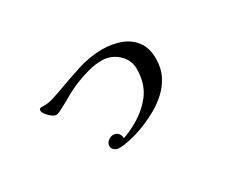

<svg xmlns="http://www.w3.org/2000/svg" viewBox="-78 -663 1157 963"><g transform="rotate(-30 500.0 -181.0)"><path d="M771 -242Q771 -187 749 -144Q727 -101 690.5 -68.5Q654 -36 609 -12.5Q564 11 518 28Q490 38 452.5 46.5Q415 55 386 55Q373 55 361 45.5Q349 36 349 22Q349 5 363.5 -6.5Q378 -18 394 -18Q411 -18 421.5 -6Q432 6 432 23Q449 18 465 11Q481 4 496 -4Q570 -42 616 -100Q662 -158 662 -246Q662 -282 643 -310Q624 -338 594 -354Q564 -370 529 -370Q492 -370 451.5 -359Q411 -348 376 -334Q336 -318 298 -296Q260 -274 221 -254Q215 -252 209.5 -249.5Q204 -247 197 -247Q187 -247 173 -257.5Q159 -268 148.5 -282Q138 -296 138 -306Q138 -318 152 -318Q166 -318 173 -318Q195 -318 224 -327.5Q253 -337 273 -344Q340 -369 414 -393Q488 -417 560 -417Q616 -417 664 -399.5Q712 -382 741.5 -343.5Q771 -305 771 -242Z"/></g></svg>

Font: Kaisei Decol
Style: Bold
Weight: 700
Designer: Font-Kai, 金井和夫
Foundry: KAZUO KANAI
Version: Version 5.003